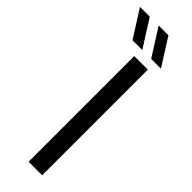

<svg xmlns="http://www.w3.org/2000/svg" viewBox="-328 -763 771 771"><g transform="rotate(45 57.0 -378.0)"><path d="M53 0V-600H130V0ZM109 -640 35.5 -756H91L164.5 -640ZM3 -640 -70.5 -756H-15L58.5 -640Z"/></g></svg>

Font: Big Shoulders Display Thin Medium
Style: Regular
Weight: 500
Version: Version 2.002